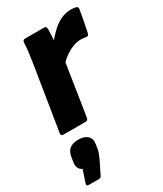

<svg xmlns="http://www.w3.org/2000/svg" viewBox="-196 -584 793 932"><g transform="rotate(-30 201.0 -117.5)"><path d="M31 0Q16 0 18 -14L75 -369Q80 -400 83.5 -429Q87 -458 88 -483Q89 -497 102 -497H208Q221 -497 222 -484Q222 -467 221 -446.5Q220 -426 218 -406L222 -349L170 -14Q167 0 156 0ZM202 -286 211 -411Q234 -438 257 -460Q280 -482 307 -495Q334 -508 365 -508Q385 -508 394 -504Q400 -502 401.5 -498.5Q403 -495 402 -488Q398 -462 391.5 -428.5Q385 -395 379 -367Q375 -353 364 -355Q357 -356 349.5 -357Q342 -358 331 -358Q313 -358 291 -350Q269 -342 246 -326Q223 -310 202 -286ZM15 273Q0 273 5 259L28 190Q-2 178 6 134L9 115Q14 84 31.5 70.5Q49 57 81 57Q113 57 130.5 73Q148 89 143 119L140 139Q138 153 133.5 164.5Q129 176 122 192L89 259Q84 273 72 273Z"/></g></svg>

Font: Sofia Sans Semi Condensed Black
Style: Italic
Weight: 900
Italic angle: -9°
Version: Version 4.100